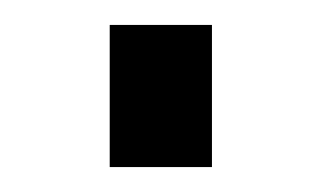

<svg xmlns="http://www.w3.org/2000/svg" viewBox="-20 -363 257 154"><path d="M68 -229V-343H150V-229Z"/></svg>

Font: Titillium Web[RUS by Daymarius]
Style: Regular
Weight: 400
Designer: Cyrillization by Daymarius
Foundry: Cyrillization by Daymarius
Version: Version 1.002 September 11, 2018